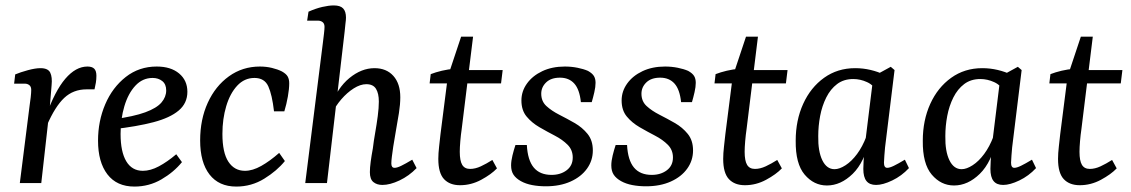

<svg xmlns="http://www.w3.org/2000/svg" viewBox="-20 -674 4166 707"><path d="M53 0 89 -285Q91 -297 93 -315Q95 -333 95 -343Q95 -355 88 -360.5Q81 -366 71 -366H32L36 -400Q55 -408 82.5 -415.5Q110 -423 129 -423Q157 -423 165 -406.5Q173 -390 170 -360L163 -276L132 0ZM149 -246Q182 -339 220.5 -384Q259 -429 302 -429Q319 -429 327 -421Q335 -413 335 -395Q335 -382 333 -369.5Q331 -357 328 -345H299Q250 -345 216.5 -313.5Q183 -282 153 -213Z M557 -429Q609 -429 639.5 -403.5Q670 -378 670 -336Q670 -294 638 -267Q606 -240 545 -224Q484 -208 396 -198L399 -235Q473 -245 515 -260.5Q557 -276 574.5 -296.5Q592 -317 592 -341Q592 -364 577.5 -375.5Q563 -387 542 -387Q505 -387 478.5 -358.5Q452 -330 438 -283Q424 -236 424 -181Q424 -115 445 -80Q466 -45 506 -45Q534 -45 565 -61.5Q596 -78 629 -106L650 -77Q620 -40 574.5 -13.5Q529 13 475 13Q410 13 375.5 -32Q341 -77 341 -156Q341 -228 367.5 -290Q394 -352 443 -390.5Q492 -429 557 -429Z M850 13Q786 13 751.5 -31.5Q717 -76 717 -157Q717 -234 745 -295.5Q773 -357 823 -393Q873 -429 937 -429Q960 -429 981 -424Q1002 -419 1018 -411Q1034 -402 1039.5 -392Q1045 -382 1045 -367Q1045 -347 1040 -318.5Q1035 -290 1027 -264H989Q982 -325 968 -356Q954 -387 917 -387Q880 -387 853.5 -358.5Q827 -330 813 -283Q799 -236 799 -181Q799 -112 821 -78.5Q843 -45 882 -45Q910 -45 942 -63Q974 -81 1008 -111L1029 -81Q1000 -45 953 -16Q906 13 850 13Z M1388 7Q1368 7 1355 -3.5Q1342 -14 1342 -40Q1342 -56 1345 -78.5Q1348 -101 1353 -128Q1356 -154 1361.5 -185Q1367 -216 1371 -246.5Q1375 -277 1375 -300Q1375 -330 1364.5 -347Q1354 -364 1329 -364Q1307 -364 1282.5 -348.5Q1258 -333 1236.5 -308Q1215 -283 1202 -255L1197 -281Q1222 -350 1266.5 -386.5Q1311 -423 1359 -423Q1403 -423 1428.5 -394.5Q1454 -366 1454 -316Q1454 -290 1449 -258Q1444 -226 1438 -193.5Q1432 -161 1428 -134Q1425 -113 1423 -97.5Q1421 -82 1421 -72Q1421 -56 1433 -56Q1442 -56 1457.5 -63.5Q1473 -71 1498 -86L1514 -55Q1486 -26 1451 -9.5Q1416 7 1388 7ZM1104 0 1169 -517Q1171 -533 1173 -550Q1175 -567 1175 -575Q1175 -587 1168 -592.5Q1161 -598 1150 -598H1111L1116 -631Q1143 -643 1167 -648.5Q1191 -654 1209 -654Q1233 -654 1243.5 -643Q1254 -632 1254 -609Q1254 -601 1252 -586.5Q1250 -572 1249 -557L1184 0Z M1674 8Q1636 8 1615 -14.5Q1594 -37 1594 -89Q1594 -109 1597 -135Q1600 -161 1602 -180L1629 -392L1678 -539H1722L1680 -198Q1677 -178 1675 -154.5Q1673 -131 1673 -115Q1673 -82 1682 -67Q1691 -52 1711 -52Q1730 -52 1750.5 -61.5Q1771 -71 1793 -85L1810 -54Q1789 -32 1752 -12Q1715 8 1674 8ZM1562 -367 1566 -401Q1584 -408 1607 -413.5Q1630 -419 1655 -421L1683 -416H1831L1825 -367Z M1990 12Q1963 12 1939.5 7.5Q1916 3 1898 -7Q1880 -17 1871 -30.5Q1862 -44 1862 -65Q1862 -81 1867 -101.5Q1872 -122 1878 -140H1920Q1923 -84 1945.5 -57Q1968 -30 2011 -30Q2044 -30 2066.5 -47Q2089 -64 2089 -94Q2089 -122 2070 -141Q2051 -160 2023 -174.5Q1995 -189 1966.5 -205.5Q1938 -222 1919 -245Q1900 -268 1900 -304Q1900 -338 1920.5 -366.5Q1941 -395 1977 -412Q2013 -429 2060 -429Q2084 -429 2106.5 -424.5Q2129 -420 2145 -413Q2161 -404 2167 -394Q2173 -384 2173 -369Q2173 -354 2168.5 -334.5Q2164 -315 2159 -298H2119Q2114 -345 2094.5 -366.5Q2075 -388 2042 -388Q2009 -388 1991 -370.5Q1973 -353 1973 -329Q1973 -301 1992 -283.5Q2011 -266 2039.5 -251.5Q2068 -237 2096 -221Q2124 -205 2143.5 -181Q2163 -157 2163 -120Q2163 -83 2141.5 -53Q2120 -23 2081 -5.5Q2042 12 1990 12Z M2359 12Q2332 12 2308.5 7.5Q2285 3 2267 -7Q2249 -17 2240 -30.5Q2231 -44 2231 -65Q2231 -81 2236 -101.5Q2241 -122 2247 -140H2289Q2292 -84 2314.5 -57Q2337 -30 2380 -30Q2413 -30 2435.5 -47Q2458 -64 2458 -94Q2458 -122 2439 -141Q2420 -160 2392 -174.5Q2364 -189 2335.5 -205.5Q2307 -222 2288 -245Q2269 -268 2269 -304Q2269 -338 2289.5 -366.5Q2310 -395 2346 -412Q2382 -429 2429 -429Q2453 -429 2475.5 -424.5Q2498 -420 2514 -413Q2530 -404 2536 -394Q2542 -384 2542 -369Q2542 -354 2537.5 -334.5Q2533 -315 2528 -298H2488Q2483 -345 2463.5 -366.5Q2444 -388 2411 -388Q2378 -388 2360 -370.5Q2342 -353 2342 -329Q2342 -301 2361 -283.5Q2380 -266 2408.5 -251.5Q2437 -237 2465 -221Q2493 -205 2512.5 -181Q2532 -157 2532 -120Q2532 -83 2510.5 -53Q2489 -23 2450 -5.5Q2411 12 2359 12Z M2723 8Q2685 8 2664 -14.5Q2643 -37 2643 -89Q2643 -109 2646 -135Q2649 -161 2651 -180L2678 -392L2727 -539H2771L2729 -198Q2726 -178 2724 -154.5Q2722 -131 2722 -115Q2722 -82 2731 -67Q2740 -52 2760 -52Q2779 -52 2799.5 -61.5Q2820 -71 2842 -85L2859 -54Q2838 -32 2801 -12Q2764 8 2723 8ZM2611 -367 2615 -401Q2633 -408 2656 -413.5Q2679 -419 2704 -421L2732 -416H2880L2874 -367Z M3025 9Q2977 9 2943 -31Q2909 -71 2910 -156Q2910 -231 2937.5 -291.5Q2965 -352 3014.5 -387.5Q3064 -423 3129 -423Q3158 -423 3185.5 -416.5Q3213 -410 3236 -399L3216 -332Q3198 -360 3173 -371.5Q3148 -383 3122 -383Q3087 -383 3062.5 -364.5Q3038 -346 3022.5 -315Q3007 -284 3000 -247Q2993 -210 2993 -173Q2992 -117 3008 -84Q3024 -51 3053 -51Q3071 -51 3093.5 -65.5Q3116 -80 3136 -107Q3156 -134 3170 -171L3182 -164Q3164 -77 3120 -34Q3076 9 3025 9ZM3206 7Q3182 7 3170.5 -7.5Q3159 -22 3159 -52Q3159 -63 3160 -80.5Q3161 -98 3163 -125L3196 -393L3260 -428L3274 -416L3239 -131Q3238 -118 3236.5 -101Q3235 -84 3235 -75Q3235 -56 3247 -56Q3256 -56 3271.5 -63.5Q3287 -71 3312 -86L3327 -55Q3300 -26 3265.5 -9.5Q3231 7 3206 7Z M3493 9Q3445 9 3411 -31Q3377 -71 3378 -156Q3378 -231 3405.5 -291.5Q3433 -352 3482.5 -387.5Q3532 -423 3597 -423Q3626 -423 3653.5 -416.5Q3681 -410 3704 -399L3684 -332Q3666 -360 3641 -371.5Q3616 -383 3590 -383Q3555 -383 3530.5 -364.5Q3506 -346 3490.5 -315Q3475 -284 3468 -247Q3461 -210 3461 -173Q3460 -117 3476 -84Q3492 -51 3521 -51Q3539 -51 3561.5 -65.5Q3584 -80 3604 -107Q3624 -134 3638 -171L3650 -164Q3632 -77 3588 -34Q3544 9 3493 9ZM3674 7Q3650 7 3638.5 -7.5Q3627 -22 3627 -52Q3627 -63 3628 -80.5Q3629 -98 3631 -125L3664 -393L3728 -428L3742 -416L3707 -131Q3706 -118 3704.5 -101Q3703 -84 3703 -75Q3703 -56 3715 -56Q3724 -56 3739.5 -63.5Q3755 -71 3780 -86L3795 -55Q3768 -26 3733.5 -9.5Q3699 7 3674 7Z M3956 8Q3918 8 3897 -14.5Q3876 -37 3876 -89Q3876 -109 3879 -135Q3882 -161 3884 -180L3911 -392L3960 -539H4004L3962 -198Q3959 -178 3957 -154.5Q3955 -131 3955 -115Q3955 -82 3964 -67Q3973 -52 3993 -52Q4012 -52 4032.5 -61.5Q4053 -71 4075 -85L4092 -54Q4071 -32 4034 -12Q3997 8 3956 8ZM3844 -367 3848 -401Q3866 -408 3889 -413.5Q3912 -419 3937 -421L3965 -416H4113L4107 -367Z"/></svg>

Font: Yrsa
Style: Italic
Weight: 400
Italic angle: -7.10001°
Designer: Anna Giedrys (Yrsa+Rasa design), David Brezina (Yrsa art-direction, Rasa art-direction, design)
Foundry: Rosetta Type Foundry
Version: Version 2.004